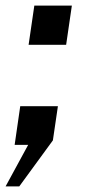

<svg xmlns="http://www.w3.org/2000/svg" viewBox="-25 -519 306 688"><path d="M-5 149 76 0H27.5L47.5 -138.5H182.5L164.5 -16L44 149ZM77.5 -358.5 98 -499H232.5L212 -358.5Z"/></svg>

Font: Public Sans Thin SemiBold
Style: Italic
Weight: 600
Italic angle: -8°
Version: Version 2.001